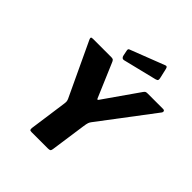

<svg xmlns="http://www.w3.org/2000/svg" viewBox="-252 -1133 1302 1302"><g transform="rotate(45 398.5 -482.0)"><path d="M782 -742Q794 -742 796.5 -734.5Q799 -727 794 -720L502 -334Q495 -325 491 -314Q487 -303 483 -274L447 -21Q445 -7 439 -3.5Q433 0 417 0H263Q250 0 247 -5Q244 -10 245 -22L283 -294Q285 -309 284 -316.5Q283 -324 279 -334L97 -721Q92 -732 94 -737Q96 -742 111 -742H288Q301 -742 306.5 -735.5Q312 -729 316 -718L418 -478Q423 -466 431 -478L605 -727Q612 -737 617.5 -739.5Q623 -742 636 -742H782ZM604 -948 621 -874Q623 -863 620.5 -857.5Q618 -852 604 -848L364 -789Q352 -786 345.5 -791.5Q339 -797 337 -806L329 -845Q325 -861 334 -865L584 -962Q591 -965 596 -962.5Q601 -960 604 -948Z"/></g></svg>

Font: Libre Franklin ExtraBold
Style: Italic
Weight: 800
Italic angle: -8°
Designer: Pablo Impallari, Rodrigo Fuenzalida, Nhung Nguyen
Foundry: Impallari Type
Version: Version 3.000